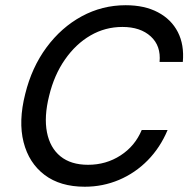

<svg xmlns="http://www.w3.org/2000/svg" viewBox="-20 -705 722 736"><path d="M305 10.8Q210.8 10.8 150.8 -34.6Q90.8 -80 70.4 -160Q50 -240 76.7 -345Q101.7 -446.7 158.3 -523.3Q215 -600 293.3 -642.5Q371.7 -685 461.7 -685Q534.2 -685 585.4 -657.9Q636.7 -630.8 661.7 -582.1Q686.7 -533.3 680.8 -467.5H591.7Q597.5 -529.2 557.9 -565.4Q518.3 -601.7 449.2 -601.7Q383.3 -601.7 327.1 -569.2Q270.8 -536.7 229.2 -477.1Q187.5 -417.5 168.3 -337.5Q148.3 -257.5 160 -197.9Q171.7 -138.3 211.7 -105.8Q251.7 -73.3 317.5 -73.3Q386.7 -73.3 442.1 -109.2Q497.5 -145 523.3 -206.7H622.5Q594.2 -139.2 546.2 -90.4Q498.3 -41.7 436.2 -15.4Q374.2 10.8 305 10.8Z"/></svg>

Font: Funnel Sans
Style: Italic
Weight: 400
Italic angle: -14.036°
Version: Version 1.000; Beta; Release 5; Build 24; ttfautohint (v1.8.